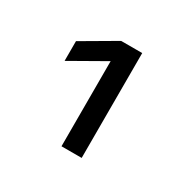

<svg xmlns="http://www.w3.org/2000/svg" viewBox="-71 -647 378 379"><g transform="rotate(30 117.5 -457.5)"><path d="M155 -338H109V-532L30 -487V-532L107 -577H155Z"/></g></svg>

Font: Wallpoet
Style: Regular
Weight: 400
Designer: Lars Berggren
Foundry: Lars Berggren
Version: Version 1.000